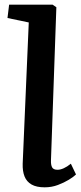

<svg xmlns="http://www.w3.org/2000/svg" viewBox="-20 -787 345 821"><path d="M103 -691 12 -710 19 -767H205L221 -756L198 -103Q197 -83 202.5 -72Q208 -61 226 -61Q238 -61 252.5 -67.5Q267 -74 283 -87L305 -41Q295 -31 274.5 -18.5Q254 -6 227.5 4Q201 14 171 14Q136 14 115 2Q94 -10 85 -32.5Q76 -55 77 -87Z"/></svg>

Font: Literata 18pt SemiBold
Style: Italic
Weight: 600
Italic angle: -2°
Designer: Latin by Veronika Burian and Jose Scaglione. Greek by Irene Vlachou. Cyrillic by Vera Evstafieva
Foundry: TypeTogether
Version: Version 3.103;gftools[0.9.29]